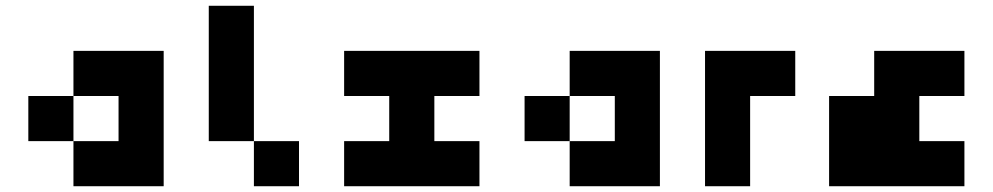

<svg xmlns="http://www.w3.org/2000/svg" viewBox="-20 -645 3438 665"><path d="M390.6 -156.2V-312.5H234.4V-156.2ZM234.4 0V-156.2H78.1V-312.5H234.4V-468.8H546.9V0Z M859.4 0V-156.2H703.1V-625H859.4V-156.2H1015.6V0Z M1640.6 -468.8V-312.5H1484.4V-156.2H1640.6V0H1171.9V-156.2H1328.1V-312.5H1171.9V-468.8Z M2109.4 -156.2V-312.5H1953.1V-156.2ZM1953.1 0V-156.2H1796.9V-312.5H1953.1V-468.8H2265.6V0Z M2734.4 -468.8V-312.5H2578.1V0H2421.9V-468.8Z M3320.3 -468.8V-312.5H3164.1V-156.2H3320.3V0H2851.6V-312.5H3007.8V-468.8Z"/></svg>

Font: Sorena-Fanum Normal
Style: Regular
Weight: 400
Designer: Mohammad Darvishi
Version: Version 1.000;March 20, 2024;FontCreator 15.0.0.2958 64-bit